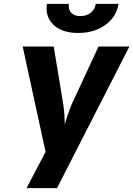

<svg xmlns="http://www.w3.org/2000/svg" viewBox="-20 -970 687 990"><path d="M117 0 215 -187 97 -730H257L306 -433Q310 -409 312 -378Q314 -347 314 -327Q319 -347 329.5 -378.5Q340 -410 350 -433L488 -730H647L274 0ZM383 -800Q301 -800 256.5 -841.5Q212 -883 222 -950H335Q331 -922 347 -904.5Q363 -887 394 -887Q426 -887 448 -904.5Q470 -922 474 -950H591Q581 -883 523.5 -841.5Q466 -800 383 -800Z"/></svg>

Font: JetBrains Mono ExtraBold
Style: Italic
Weight: 800
Italic angle: -9°
Monospace: yes
Designer: Philipp Nurullin, Konstantin Bulenkov
Foundry: JetBrains
Version: Version 2.305; ttfautohint (v1.8.4.7-5d5b)